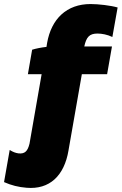

<svg xmlns="http://www.w3.org/2000/svg" viewBox="-101 -738 602 950"><path d="M238 6 239 0 304 -371H429L453 -508H316C326 -554 341 -572 381 -572C403 -572 430 -567 455 -555L481 -701C446 -711 386 -718 347 -718C229 -718 153 -645 132 -525L129 -506C103 -503 77 -498 58 -492L37 -371H105L45 -27C36 10 22 24 -9 21C-24 19 -37 14 -53 4L-81 163C-45 179 -9 188 30 191C144 201 217 132 238 6Z"/></svg>

Font: Fixel Display 20240404 Black
Style: Italic
Weight: 900
Italic angle: -10°
Designer: AlfaBravo + MacPaw
Foundry: Kyrylo Tkachov, Marchela Mozhyna, Serhii Makarenko, Maria Weinstein, Zakhar Kryvoshyya
Version: Version 1.211;Glyphs 3.2 (3225)